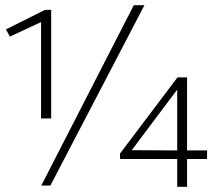

<svg xmlns="http://www.w3.org/2000/svg" viewBox="-20 -714 845 739"><path d="M139 0 495 -694H536L174 0ZM138 -258V-629L18 -573L3 -601L153 -676H177V-258ZM662 5V-102H442V-123L663 -416H700V-135H777V-102H700V5ZM487 -136 662 -135V-369Z"/></svg>

Font: Cantarell Light
Style: Regular
Weight: 300
Designer: Dave Crossland, Nikolaus Waxweiler, Florian Fecher, Jacques Le Bailly, Eben Sorkin, Alexei Vanyashin, Alexios Zavras, Em
Version: Version 0.303